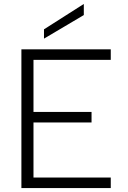

<svg xmlns="http://www.w3.org/2000/svg" viewBox="-20 -949 647 969"><path d="M403 -929V-873L202 -754V-801ZM539 -647H149V-384H442V-331H149V-53H539V0H88V-700H539Z"/></svg>

Font: Albert Sans Light
Style: Regular
Weight: 300
Designer: Andreas Rasmussen
Foundry: a.Foundry
Version: Version 1.025